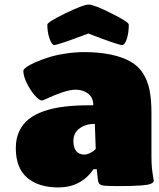

<svg xmlns="http://www.w3.org/2000/svg" viewBox="-20 -819 702 848"><path d="M237.8 8.8Q149.9 8.8 99.9 -34.2Q49.8 -77.1 49.8 -165Q49.8 -207 64.9 -239.3Q80.1 -271.5 107.2 -293Q134.3 -314.5 175 -328.4Q215.8 -342.3 264.4 -348.1Q313 -354 374 -354H392.1Q392.1 -387.7 369.4 -405.3Q346.7 -422.9 314 -422.9Q289.1 -422.9 254.6 -410.9Q220.2 -398.9 194.6 -387Q168.9 -375 166 -375Q153.3 -375 133.5 -397.7Q113.8 -420.4 98.4 -451.9Q83 -483.4 83 -505.9Q83 -512.2 96.4 -522.2Q109.9 -532.2 135.7 -543.7Q161.6 -555.2 193.8 -565.4Q226.1 -575.7 268.6 -582.3Q311 -588.9 353 -588.9Q414.6 -588.9 469.2 -578.1Q522 -566.9 557.1 -546.6Q592.3 -526.4 612.3 -494.1Q632.3 -461.9 640.4 -421.9Q648.4 -381.8 648.9 -325.2V-129.9Q648.9 -101.6 650.9 -77.1Q652.3 -64 654.3 -50.5Q656.2 -37.1 657.7 -29.8Q659.2 -22.5 659.2 -21Q659.2 -12.7 646 -7.3Q632.8 -2 604.7 0Q576.7 2 556.9 2.4Q537.1 2.9 501 2.9Q457 2.9 441.7 1.2Q426.3 -0.5 419.9 -6.1Q413.6 -11.7 412.1 -27.8L407.2 -71.8H393.1Q337.9 8.8 237.8 8.8ZM402.8 -162.1 398.9 -272Q358.9 -272 331.5 -252Q304.2 -231.9 304.2 -196.8Q304.2 -166 317.1 -151.1Q330.1 -136.2 352.1 -136.2Q362.8 -136.2 375.5 -142.1Q388.2 -147.9 395.5 -154.1Q402.8 -160.2 402.8 -162.1ZM189 -710Q189 -721.2 268.1 -759.8Q348.6 -798.8 371.1 -798.8Q395.5 -798.8 472.2 -759.8Q548.8 -722.2 548.8 -710Q548.8 -674.3 540 -647.2Q531.2 -620.1 519 -620.1Q502 -620.1 370.1 -670.9Q235.4 -620.1 219.2 -620.1Q209 -620.1 199 -648.2Q189 -676.3 189 -710Z"/></svg>

Font: GGS TheRock Black
Style: Regular
Weight: 900
Designer: Rodrigo Fuenzalida (2012); Goodgame Studios (2014)
Foundry: Rodrigo Fuenzalida,2012;  GGS,2014
Version: Version 1.002 | FøM Mod